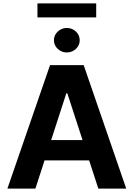

<svg xmlns="http://www.w3.org/2000/svg" viewBox="-20 -1111 787 1131"><path d="M188.5 0H23.6L274.8 -727.5H472.9L723.6 0H559.2L376.6 -561.3H370.7ZM178.7 -285.9H567.8V-166.2H178.7ZM373.6 -802Q342.5 -802 320.1 -823.1Q297.8 -844.2 297.7 -873.8Q297.8 -904 320.1 -925Q342.5 -946 373.6 -946.3Q405.1 -946 427.3 -925Q449.6 -904 449.6 -873.8Q449.6 -844.2 427.3 -823.1Q405.1 -802 373.6 -802ZM546.7 -1090.8V-1008.4H200.6V-1090.8Z"/></svg>

Font: GitLab Sans
Style: Regular
Weight: 400
Designer: Rasmus Andersson
Foundry: Modifications by GitLab B.V., manufactured by rsms
Version: Version 4.000;git-c8fb6b7